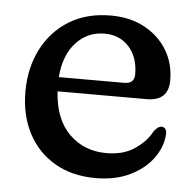

<svg xmlns="http://www.w3.org/2000/svg" viewBox="-41 -506 565 558"><g transform="rotate(5 241.0 -227.0)"><path d="M449 -290.5Q449 -230.5 385.5 -230.5H125.5Q130.5 -149.5 173.8 -106.8Q217 -64 283 -64Q332 -64 365.2 -86.8Q398.5 -109.5 414 -139.5Q425.5 -154.5 435.5 -154.5Q451 -154 450.5 -133.5Q448 -96 423.8 -63Q399.5 -30 357 -9.5Q314.5 11 257.5 11Q188.5 11 138 -18.5Q87.5 -48 60 -100.5Q32.5 -153 32.5 -222Q32.5 -290.5 60.2 -345.2Q88 -400 139.2 -431.8Q190.5 -463.5 261 -463.5Q316.5 -463.5 358.8 -441Q401 -418.5 425 -379.5Q449 -340.5 449 -290.5ZM247.5 -409.5Q197.5 -409.5 164 -372.8Q130.5 -336 125.5 -272H316.5Q346 -272 346 -299.5Q346 -349 318.8 -379.2Q291.5 -409.5 247.5 -409.5Z"/></g></svg>

Font: Fraunces 72pt S100
Style: Regular
Weight: 400
Version: Version 1.000; ttfautohint (v1.8.3)